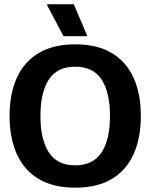

<svg xmlns="http://www.w3.org/2000/svg" viewBox="-20 -870 707 902"><path d="M333.3 11.7Q230 11.7 161.2 -29.6Q92.5 -70.8 58.8 -146.7Q25 -222.5 25 -325Q25 -428.3 58.8 -503.8Q92.5 -579.2 161.2 -620.4Q230 -661.7 333.3 -661.7Q437.5 -661.7 505.8 -620.4Q574.2 -579.2 607.9 -503.8Q641.7 -428.3 641.7 -325Q641.7 -222.5 607.9 -146.7Q574.2 -70.8 505.8 -29.6Q437.5 11.7 333.3 11.7ZM333.3 -93.3Q417.5 -93.3 457.1 -153.8Q496.7 -214.2 496.7 -325Q496.7 -436.7 457.1 -496.7Q417.5 -556.7 333.3 -556.7Q249.2 -556.7 209.6 -496.7Q170 -436.7 170 -325Q170 -214.2 209.6 -153.8Q249.2 -93.3 333.3 -93.3ZM388.3 -700H278.3L201.7 -845V-850H326.7L388.3 -705Z"/></svg>

Font: Familjen Grotesk Variable
Style: Regular
Weight: 400
Designer: Anders Wikstroem, Jonas Baeckman, Matilda Gysing, Kristian Moeller
Foundry: Familjen STHLM AB
Version: Version 2.000